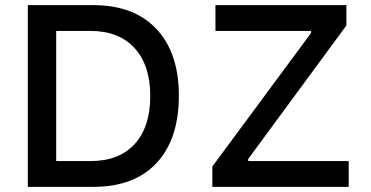

<svg xmlns="http://www.w3.org/2000/svg" viewBox="-20 -725 1441 745"><path d="M88 -705H343Q500 -705 587 -612.5Q674 -520 674 -354Q674 -185 587.5 -92.5Q501 0 343 0H88ZM198 -605V-100H331Q442 -100 502.5 -166Q563 -232 563 -353Q563 -472 502 -538.5Q441 -605 331 -605ZM804 0V-79L1187 -597V-605H816V-705H1324V-626L943 -108V-100H1333V0Z"/></svg>

Font: Manrope Medium
Style: Medium
Weight: 500
Designer: Mikhail Sharanda
Foundry: Mikhail Sharanda
Version: Version 4.000;hotconv 1.0.109;makeotfexe 2.5.65596